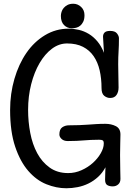

<svg xmlns="http://www.w3.org/2000/svg" viewBox="-20 -991 711 1025"><path d="M509 -245Q484 -245 465 -244Q446 -243 427.5 -241.5Q409 -240 389 -239Q369 -238 342 -238Q321 -238 309 -249Q297 -260 297 -273Q297 -301 312.5 -311.5Q328 -322 348 -322Q379 -322 403 -323Q427 -324 449 -325.5Q471 -327 493 -328.5Q515 -330 542 -330Q574 -330 598.5 -317.5Q623 -305 623 -273Q623 -256 622 -228Q621 -200 621 -164Q621 -114 622 -85Q623 -56 623 -36Q623 -17 611 -6.5Q599 4 582 4Q564 4 552.5 -3Q541 -10 541 -32Q541 -52 542 -71Q543 -90 543 -98Q527 -68 503.5 -46.5Q480 -25 452.5 -11.5Q425 2 394.5 8Q364 14 334 14Q281 14 227.5 -7.5Q174 -29 131 -78.5Q88 -128 61 -208Q34 -288 34 -404Q34 -491 57 -570Q80 -649 121 -708.5Q162 -768 220 -803Q278 -838 347 -838Q374 -838 401.5 -831.5Q429 -825 454 -810Q479 -795 500 -770Q521 -745 535 -709L530 -795Q530 -809 538.5 -817.5Q547 -826 568 -826Q594 -826 604.5 -812.5Q615 -799 615 -787Q615 -766 614.5 -749.5Q614 -733 613 -717Q612 -701 611.5 -684.5Q611 -668 611 -648Q611 -622 612 -586Q613 -550 613 -524Q613 -500 602 -484Q591 -468 568 -468Q551 -468 536.5 -479.5Q522 -491 522 -521Q522 -572 512 -615.5Q502 -659 480 -691Q458 -723 423 -741Q388 -759 338 -759Q295 -759 257.5 -731Q220 -703 191.5 -654.5Q163 -606 146.5 -541.5Q130 -477 130 -404Q130 -342 141.5 -281.5Q153 -221 178.5 -173.5Q204 -126 245 -96.5Q286 -67 344 -67Q381 -67 415.5 -82.5Q450 -98 476 -121.5Q502 -145 518 -173Q534 -201 534 -225Q534 -238 528.5 -241.5Q523 -245 509 -245ZM305 -906Q305 -916 308.5 -927.5Q312 -939 320 -948.5Q328 -958 340.5 -964.5Q353 -971 371 -971Q395 -971 413 -954Q431 -937 431 -910Q431 -889 424.5 -875.5Q418 -862 408.5 -854Q399 -846 387 -843Q375 -840 364 -840Q339 -840 322 -857Q305 -874 305 -906Z"/></svg>

Font: Life Savers ExtraBold
Style: Regular
Weight: 800
Designer: Pablo Impallari, Rodrigo Fuenzalida, Brenda Gallo
Foundry: Pablo Impallari, Rodrigo Fuenzalida, Brenda Gallo
Version: Version 3.001; ttfautohint (v0.95) -l 8 -r 50 -G 200 -x 14 -